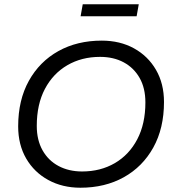

<svg xmlns="http://www.w3.org/2000/svg" viewBox="-20 -868 820 898"><path d="M356 10Q272 10 206 -26Q140 -62 102.5 -126.5Q65 -191 65 -277Q65 -400 115 -490Q165 -580 253 -629Q341 -678 456 -678Q541 -678 606.5 -642Q672 -606 709.5 -541.5Q747 -477 747 -391Q747 -268 697 -178Q647 -88 559 -39Q471 10 356 10ZM364 -66Q450 -66 517 -105Q584 -144 622 -216.5Q660 -289 660 -389Q660 -456 633 -503.5Q606 -551 558.5 -576.5Q511 -602 448 -602Q362 -602 295 -563Q228 -524 190 -452Q152 -380 152 -279Q152 -213 179 -165Q206 -117 254 -91.5Q302 -66 364 -66ZM357 -792 367 -848H629L619 -792Z"/></svg>

Font: Gantari
Style: Italic
Weight: 400
Italic angle: -10°
Designer: Anugrah Pasau
Foundry: Lafontype
Version: Version 1.000; ttfautohint (v1.8.3)